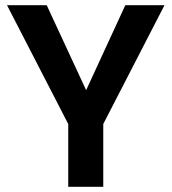

<svg xmlns="http://www.w3.org/2000/svg" viewBox="-20 -720 661 740"><path d="M243 0V-242L7 -700H160L315 -366H309L463 -700H614L378 -242V0Z"/></svg>

Font: DM Sans 36pt
Style: Bold
Weight: 700
Version: Version 4.004;gftools[0.9.30]